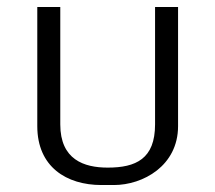

<svg xmlns="http://www.w3.org/2000/svg" viewBox="-20 -520 618 551"><path d="M87 -158C87 -41 171 11 271 11H307C390 11 491 -44 491 -158V-500H425V-163C425 -64 370 -39 289 -39C221 -39 153 -62 153 -163V-500H87Z"/></svg>

Font: Perun Light
Style: Regular
Weight: 300
Foundry: Copyright (c) Stefan Peev, Context Ltd, 2016
Version: Version 1.089